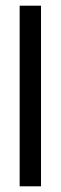

<svg xmlns="http://www.w3.org/2000/svg" viewBox="-20 -654 213 674"><path d="M49 0V-634H124V0Z"/></svg>

Font: Alumni Sans Thin Medium
Style: Regular
Weight: 500
Version: Version 1.018